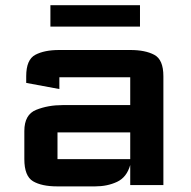

<svg xmlns="http://www.w3.org/2000/svg" viewBox="-20 -692 714 718"><path d="M194 5Q136 5 103.5 -14.2Q71 -33.5 71 -97V-202Q71 -263.5 115.2 -281.2Q159.5 -299 214 -299H467V-403Q467 -403 467 -403Q467 -403 467 -403H202Q202 -403 202 -403Q202 -403 202 -403V-359L78 -382V-407Q78 -469 112 -487Q146 -505 201 -505H468Q523 -505 557 -487Q591 -469 591 -407V0H467V-75Q454 -29 417.8 -12Q381.5 5 336 5ZM195 -97Q195 -97 195 -97Q195 -97 195 -97H467V-197H195Q195 -197 195 -197Q195 -197 195 -197ZM168.5 -592.5V-672.5H503.5V-592.5Z"/></svg>

Font: Science Gothic
Style: Regular
Weight: 400
Designer: Thomas Phinney, Vassil Kateliev, Brandon Buerkle
Foundry: Font Detective LLC
Version: Version 1.018